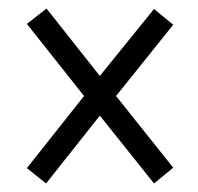

<svg xmlns="http://www.w3.org/2000/svg" viewBox="-20 -583 465 450"><path d="M88 -153 43 -189 177 -358 43 -527 89 -563 214 -405 341 -562 386 -525 252 -358 386 -190 341 -153 214 -312Z"/></svg>

Font: Noto Serif Lao ExtraCondensed Medium
Style: Regular
Weight: 500
Width: 2
Designer: Monotype Design Team
Foundry: Monotype Imaging Inc.
Version: Version 2.003; ttfautohint (v1.8.4.7-5d5b)